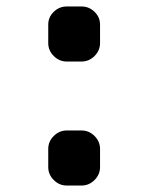

<svg xmlns="http://www.w3.org/2000/svg" viewBox="-20 -573 458 593"><path d="M186 -383Q163 -383 146 -400Q129 -417 129 -440V-497Q129 -520 146 -536.5Q163 -553 186 -553H232Q255 -553 272 -536.5Q289 -520 289 -497V-440Q289 -417 272 -400Q255 -383 232 -383ZM186 0Q163 0 146 -17Q129 -34 129 -57V-113Q129 -136 146 -153Q163 -170 186 -170H232Q255 -170 272 -153Q289 -136 289 -113V-57Q289 -34 272 -17Q255 0 232 0Z"/></svg>

Font: Rounded Mplus 1c Bold
Style: Bold
Weight: 700
Version: Version 1.059.20150529